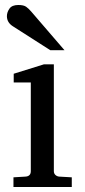

<svg xmlns="http://www.w3.org/2000/svg" viewBox="-20 -753 343 773"><path d="M269 0H34.2V-39.1L83 -42Q104 -43.5 104 -64V-420.9H35.2V-456.1L157.2 -494.1H196.8V-64Q196.8 -54.7 202.9 -48.8Q209 -43 217.8 -42L269 -39.1ZM239.7 -550.8H182.6L30.8 -647.9Q7.8 -663.1 7.8 -688Q7.8 -703.6 18.1 -718.3Q28.3 -732.9 53.7 -732.9Q75.2 -732.9 85.2 -725.8Q95.2 -718.8 106 -706.1Z"/></svg>

Font: Eeyek
Style: Regular
Weight: 400
Designer: Pravabati Chingangbam and Tabish
Foundry: SIL International
Version: Version 2.000